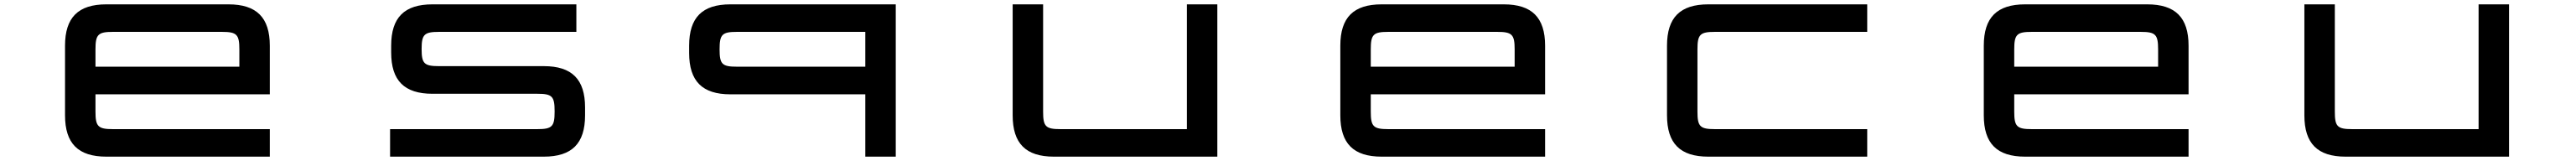

<svg xmlns="http://www.w3.org/2000/svg" viewBox="-20 -720 11842 740"><path d="M1030.5 -700H469C339.5 -700 279 -639.5 279 -510V-190C279 -60.5 339.5 0 469 0H1220.5V-126.5H499C431 -126.5 419 -138.5 419 -206.5V-286.5H1220.5V-510C1220.5 -639.5 1159.5 -700 1030.5 -700ZM419 -413.5V-493.5C419 -561.5 431 -573.5 499 -573.5H1000.5C1068.5 -573.5 1080.5 -561.5 1080.5 -493.5V-413.5Z M2630 -700H1968.5C1839 -700 1778.5 -639.5 1778.5 -510V-479C1778.5 -349.5 1839 -289 1968.5 -289H2450.5C2518.5 -289 2530 -277.5 2530 -209V-206.5C2530 -138.5 2518.5 -126.5 2450.5 -126.5H1773.5V0H2480.5C2609.5 0 2670 -60.5 2670 -190V-226C2670 -355.5 2609.5 -416 2480.5 -416H1998.5C1930.5 -416 1918.5 -427.5 1918.5 -494.5C1918.5 -561.5 1930.5 -573.5 1998.5 -573.5H2630Z M4098.5 -700H3338C3209 -700 3148.5 -639.5 3148.5 -510V-476.5C3148.5 -347 3209 -286.5 3338 -286.5H3958.5V0H4098.5ZM3288.5 -493V-493.5C3288.5 -561.5 3300 -573.5 3368 -573.5H3958.5V-413.5H3368C3300 -413.5 3288.5 -425 3288.5 -493Z M4825.5 0H5577V-700H5437V-126.5H4855.5C4787.5 -126.5 4776 -138.5 4776 -206.5V-700H4636V-190C4636 -60.5 4696.5 0 4825.5 0Z M6894 -700H6332.5C6203 -700 6142.5 -639.5 6142.5 -510V-190C6142.5 -60.5 6203 0 6332.5 0H7084V-126.5H6362.5C6294.5 -126.5 6282.5 -138.5 6282.5 -206.5V-286.5H7084V-510C7084 -639.5 7023 -700 6894 -700ZM6282.5 -413.5V-493.5C6282.5 -561.5 6294.5 -573.5 6362.5 -573.5H6864C6932 -573.5 6944 -561.5 6944 -493.5V-413.5Z M8565 -700H7834.5C7705 -700 7644.5 -639.5 7644.5 -510V-190C7644.5 -60.5 7705 0 7834.5 0H8565V-126.5H7864.5C7796.5 -126.5 7784.5 -138.5 7784.5 -206.5V-493.5C7784.5 -561.5 7796.5 -573.5 7864.5 -573.5H8565Z M9852.5 -700H9291C9161.5 -700 9101 -639.5 9101 -510V-190C9101 -60.5 9161.5 0 9291 0H10042.5V-126.5H9321C9253 -126.5 9241 -138.5 9241 -206.5V-286.5H10042.5V-510C10042.5 -639.5 9981.5 -700 9852.5 -700ZM9241 -413.5V-493.5C9241 -561.5 9253 -573.5 9321 -573.5H9822.5C9890.5 -573.5 9902.5 -561.5 9902.5 -493.5V-413.5Z M10764.5 0H11516V-700H11376V-126.5H10794.5C10726.5 -126.5 10715 -138.5 10715 -206.5V-700H10575V-190C10575 -60.5 10635.5 0 10764.5 0Z"/></svg>

Font: Melete Medium
Style: Regular
Weight: 500
Width: 6
Designer: Sora Sagano
Foundry: DOT COLON
Version: Version 0.200;FEAKit 1.0